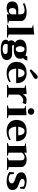

<svg xmlns="http://www.w3.org/2000/svg" viewBox="1966 -2800 996 4968"><g transform="rotate(90 2464.0 -316.0)"><path d="M18 -138Q18 -219 76 -255Q134 -291 231 -291H350V-356Q350 -454 243 -454Q203 -454 157.5 -441Q112 -428 74 -410L66 -455Q113 -480 173 -493.5Q233 -507 296 -507Q402 -507 463 -467.5Q524 -428 524 -362V-49Q552 -42 591 -30V-17L350 6V-55Q324 -25 283.5 -7.5Q243 10 197 10Q102 10 60 -27Q18 -64 18 -138ZM350 -105V-237H271Q230 -237 209.5 -211Q189 -185 189 -139Q189 -47 263 -47Q287 -47 311.5 -63Q336 -79 350 -105Z M622 -19Q641 -26 699 -42V-647Q669 -654 632 -667V-680L873 -703V-41Q903 -35 951 -19V0H622Z M1533 6Q1533 85 1463.5 123.5Q1394 162 1249 162Q1131 162 1069.5 129Q1008 96 1008 33Q1008 14 1018 -6Q1028 -26 1049 -42Q1022 -65 1022 -104Q1022 -132 1036.5 -160Q1051 -188 1083 -208Q1004 -251 1004 -340Q1004 -421 1069 -464Q1134 -507 1253 -507Q1356 -507 1418 -475Q1436 -504 1436 -525H1545Q1541 -459 1481 -418Q1501 -384 1501 -340Q1501 -259 1436.5 -216.5Q1372 -174 1253 -174Q1203 -174 1158 -182Q1146 -172 1146 -155Q1146 -131 1198 -131H1375Q1447 -131 1490 -94Q1533 -57 1533 6ZM1176 -340Q1176 -290 1196 -258.5Q1216 -227 1253 -227Q1290 -227 1310 -258.5Q1330 -290 1330 -340Q1330 -390 1310 -421.5Q1290 -453 1253 -453Q1216 -453 1196 -421.5Q1176 -390 1176 -340ZM1377 47Q1377 18 1355.5 1Q1334 -16 1297 -16H1134H1128Q1118 5 1118 34Q1118 72 1153.5 93Q1189 114 1246 114Q1301 114 1339 98Q1377 82 1377 47Z M1802 -584 1774 -623 1898 -756Q1936 -794 1969 -794Q1996 -794 2009.5 -780Q2023 -766 2023 -748Q2023 -729 2009.5 -713Q1996 -697 1968 -680ZM2131 -236H1756Q1759 -152 1796.5 -96Q1834 -40 1909 -40Q1950 -40 2000.5 -55Q2051 -70 2088 -97L2105 -59Q2069 -30 2006.5 -10Q1944 10 1872 10Q1781 10 1715.5 -22Q1650 -54 1615.5 -112.5Q1581 -171 1581 -248Q1581 -372 1657.5 -439.5Q1734 -507 1871 -507Q1958 -507 2016.5 -474.5Q2075 -442 2103 -387.5Q2131 -333 2131 -267ZM1980 -289Q1980 -324 1969.5 -362Q1959 -400 1934.5 -426.5Q1910 -453 1871 -453Q1822 -453 1793.5 -406.5Q1765 -360 1758 -289Z M2176 -21Q2210 -35 2254 -42V-454Q2239 -455 2219 -461Q2199 -467 2187 -474V-485L2408 -510L2422 -412H2427Q2446 -460 2483.5 -483.5Q2521 -507 2564 -507Q2599 -507 2625 -501.5Q2651 -496 2676 -480L2644 -399Q2614 -420 2582 -420Q2535 -420 2493.5 -389.5Q2452 -359 2427 -309V-41Q2468 -36 2504 -19V0H2176Z M2780 -621Q2780 -657 2803.5 -680.5Q2827 -704 2864 -704Q2902 -704 2926 -680.5Q2950 -657 2950 -621Q2950 -585 2926 -562Q2902 -539 2864 -539Q2827 -539 2803.5 -562Q2780 -585 2780 -621ZM2709 -19Q2726 -25 2786 -42V-451Q2757 -457 2719 -470V-483L2960 -506V-41Q2996 -33 3037 -19V0H2709Z M3633 -236H3258Q3261 -152 3298.5 -96Q3336 -40 3411 -40Q3452 -40 3502.5 -55Q3553 -70 3590 -97L3607 -59Q3571 -30 3508.5 -10Q3446 10 3374 10Q3283 10 3217.5 -22Q3152 -54 3117.5 -112.5Q3083 -171 3083 -248Q3083 -372 3159.5 -439.5Q3236 -507 3373 -507Q3460 -507 3518.5 -474.5Q3577 -442 3605 -387.5Q3633 -333 3633 -267ZM3482 -289Q3482 -324 3471.5 -362Q3461 -400 3436.5 -426.5Q3412 -453 3373 -453Q3324 -453 3295.5 -406.5Q3267 -360 3260 -289Z M4378 -19V0H4060V-19Q4071 -24 4091 -31.5Q4111 -39 4128 -42V-361Q4128 -413 4106.5 -433Q4085 -453 4047 -453Q4021 -453 3991 -438Q3961 -423 3931 -389V-41Q3959 -36 4008 -19V0H3680V-19Q3723 -37 3757 -42V-454Q3735 -458 3690 -474V-486L3931 -510V-442Q3964 -472 4010 -489.5Q4056 -507 4109 -507Q4195 -507 4248.5 -469.5Q4302 -432 4302 -364V-41Q4321 -38 4343 -31.5Q4365 -25 4378 -19Z M4430 -59 4440 -181H4477Q4483 -162 4487 -134Q4491 -106 4491 -80Q4510 -64 4541.5 -53.5Q4573 -43 4607 -43Q4658 -43 4691 -64.5Q4724 -86 4724 -127Q4724 -158 4696 -175Q4668 -192 4610 -211Q4556 -229 4521.5 -245.5Q4487 -262 4462.5 -293Q4438 -324 4438 -373Q4438 -436 4501 -471.5Q4564 -507 4658 -507Q4797 -507 4870 -446L4859 -337H4822Q4808 -379 4808 -428Q4792 -440 4760.5 -448Q4729 -456 4695 -456Q4657 -456 4632.5 -441.5Q4608 -427 4608 -397Q4608 -375 4622.5 -360.5Q4637 -346 4658 -336.5Q4679 -327 4720 -313Q4775 -295 4811 -277Q4847 -259 4872 -226Q4897 -193 4897 -141Q4897 -63 4832.5 -26.5Q4768 10 4671 10Q4596 10 4530 -9.5Q4464 -29 4430 -59Z"/></g></svg>

Font: Trirong ExtraBold
Style: Regular
Weight: 800
Designer: Katatrad Team
Foundry: CadsonDemak
Version: Version 1.001